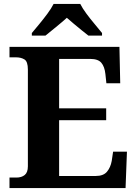

<svg xmlns="http://www.w3.org/2000/svg" viewBox="-20 -951 693 971"><path d="M28 0V-53H63Q89 -53 105 -66Q121 -79 121 -110V-599Q121 -640 103.5 -650.5Q86 -661 62 -661H28V-714H584L588 -530H518L513 -577Q509 -614 492.5 -633.5Q476 -653 437 -653H279V-403H517V-343H279V-61H464Q503 -61 521 -82.5Q539 -104 545 -137L552 -184H622L615 0ZM141 -784Q157 -803 178.5 -829Q200 -855 220 -882Q240 -909 251 -931H386Q397 -909 417 -882Q437 -855 459 -829Q481 -803 496 -784V-771H427Q413 -782 393 -798Q373 -814 353 -831Q333 -848 318 -861Q296 -841 263.5 -814.5Q231 -788 210 -771H141Z"/></svg>

Font: Noto Serif
Style: Bold
Weight: 700
Designer: Monotype Design Team
Foundry: Monotype Imaging Inc.
Version: Version 2.014